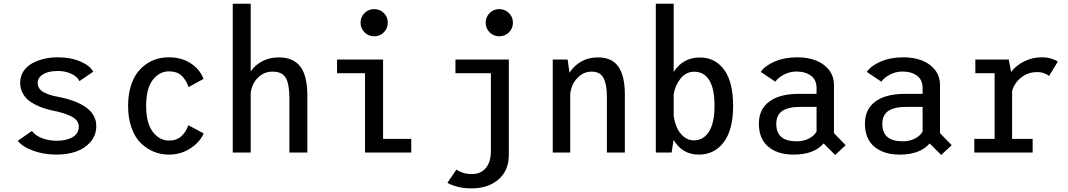

<svg xmlns="http://www.w3.org/2000/svg" viewBox="-20 -820 5740 1032"><path d="M284.5 11Q216.5 11 158.8 -9.8Q101 -30.5 75.5 -63.5L152 -116Q168.5 -92 205 -77.8Q241.5 -63.5 285 -63.5Q337.5 -63.5 370.5 -83Q403.5 -102.5 403.5 -140Q403.5 -158 391.5 -172.8Q379.5 -187.5 357.5 -197.2Q335.5 -207 314 -213.5Q292.5 -220 264 -225.5Q236.5 -231.5 214 -239Q191.5 -246.5 167.2 -259Q143 -271.5 126.5 -286.8Q110 -302 99.2 -325Q88.5 -348 88.5 -375.5Q88.5 -409.5 106 -436.5Q123.5 -463.5 152.8 -479.5Q182 -495.5 217 -503.8Q252 -512 290.5 -512Q360.5 -512 412.8 -489.2Q465 -466.5 481 -434.5L407 -384Q395 -409 362.2 -423.8Q329.5 -438.5 292 -438.5Q263.5 -438.5 239.8 -432.5Q216 -426.5 199.2 -411.5Q182.5 -396.5 182.5 -374.5Q182.5 -357 192.2 -343.5Q202 -330 220 -321.5Q238 -313 256.2 -307.8Q274.5 -302.5 298.5 -298.5Q497.5 -257 497.5 -143Q497.5 -93 466.5 -57.2Q435.5 -21.5 388.5 -5.2Q341.5 11 284.5 11Z M1074.5 -103Q1056.5 -58.5 1005.2 -23.8Q954 11 887.5 11Q846 11 808.2 -4Q770.5 -19 738.5 -49.2Q706.5 -79.5 687.5 -131.5Q668.5 -183.5 668.5 -251Q668.5 -306 681.2 -350.8Q694 -395.5 715 -425Q736 -454.5 764.5 -474.5Q793 -494.5 823.8 -503.2Q854.5 -512 887.5 -512Q956 -512 1005.2 -479.5Q1054.5 -447 1074 -396L994 -352Q978.5 -393.5 954.2 -415Q930 -436.5 888.5 -436.5Q836.5 -436.5 801 -390.5Q765.5 -344.5 765.5 -251Q765.5 -158.5 801.2 -111.5Q837 -64.5 888.5 -64.5Q929 -64.5 954.8 -88Q980.5 -111.5 992.5 -147Z M1231 0V-800H1327.5V-436Q1352 -471.5 1390.8 -491.5Q1429.5 -511.5 1478.5 -511.5Q1556 -511.5 1594 -462.5Q1632 -413.5 1632 -304V0H1535.5V-292Q1535.5 -368.5 1515.8 -401.8Q1496 -435 1445 -435Q1399 -435 1366.2 -402.5Q1333.5 -370 1327.5 -319V0Z M1991 -625Q1960.5 -625 1939.2 -646.2Q1918 -667.5 1918 -698Q1918 -728.5 1939.2 -749.8Q1960.5 -771 1991 -771Q2022 -771 2043.2 -749.8Q2064.5 -728.5 2064.5 -698Q2064.5 -667.5 2043.2 -646.2Q2022 -625 1991 -625ZM2039 -73.5H2190.5V0H1942V-426.5H1791.5V-500H2039Z M2663.5 -625Q2633 -625 2611.8 -646.2Q2590.5 -667.5 2590.5 -698Q2590.5 -728.5 2611.8 -749.8Q2633 -771 2663.5 -771Q2694.5 -771 2715.8 -749.8Q2737 -728.5 2737 -698Q2737 -667.5 2715.8 -646.2Q2694.5 -625 2663.5 -625ZM2715 -500V10.5Q2715 97 2659.2 144.8Q2603.5 192.5 2514.5 192.5Q2469.5 192.5 2434.5 182.5Q2399.5 172.5 2385 162.5L2433.5 91Q2443.5 100 2465.5 107.8Q2487.5 115.5 2517.5 115.5Q2564.5 115.5 2591.5 82.8Q2618.5 50 2618.5 -7V-426.5H2428V-500Z M2951 0V-500H3031L3041 -429Q3065.5 -467.5 3104.5 -489.5Q3143.5 -511.5 3194 -511.5Q3270 -511.5 3304.2 -461.2Q3338.5 -411 3338.5 -314.5V0H3242V-301Q3242 -366 3224 -400.5Q3206 -435 3160.5 -435Q3115 -435 3082.8 -400.2Q3050.5 -365.5 3045 -315V0Z M3505 0V-800H3601V-433.5Q3651 -511 3742 -511Q3823.5 -511 3872 -445.5Q3920.5 -380 3920.5 -251Q3920.5 -122 3870 -55.5Q3819.5 11 3736 11Q3647.5 11 3600.5 -68L3590 0ZM3711.5 -434.5Q3668 -434.5 3638.8 -398.8Q3609.5 -363 3601 -313.5V-196.5Q3606 -162 3618.8 -133.5Q3631.5 -105 3655.2 -85.2Q3679 -65.5 3709 -65.5Q3761 -65.5 3790.8 -112.5Q3820.5 -159.5 3820.5 -251Q3820.5 -343.5 3792.2 -389Q3764 -434.5 3711.5 -434.5Z M4469 13 4407 -49Q4355 11 4245.5 11Q4160 11 4109.5 -31.5Q4059 -74 4059 -155Q4059 -233 4115 -274.2Q4171 -315.5 4273.5 -315.5H4369V-346Q4369 -391 4338.8 -413.2Q4308.5 -435.5 4261 -435.5Q4225 -435.5 4193.5 -419Q4162 -402.5 4147.5 -381L4069 -433.5Q4090.5 -466 4143.5 -489Q4196.5 -512 4266.5 -512Q4320.5 -512 4364.2 -495.5Q4408 -479 4435.2 -444.8Q4462.5 -410.5 4462.5 -363V-104.5L4525.5 -39.5ZM4261.5 -60.5Q4299.5 -60.5 4327.2 -74.8Q4355 -89 4369 -112.5V-245.5H4282Q4217.5 -245.5 4185 -223.8Q4152.5 -202 4152.5 -153.5Q4152.5 -60.5 4261.5 -60.5Z M5039 13 4977 -49Q4925 11 4815.5 11Q4730 11 4679.5 -31.5Q4629 -74 4629 -155Q4629 -233 4685 -274.2Q4741 -315.5 4843.5 -315.5H4939V-346Q4939 -391 4908.8 -413.2Q4878.5 -435.5 4831 -435.5Q4795 -435.5 4763.5 -419Q4732 -402.5 4717.5 -381L4639 -433.5Q4660.5 -466 4713.5 -489Q4766.5 -512 4836.5 -512Q4890.5 -512 4934.2 -495.5Q4978 -479 5005.2 -444.8Q5032.5 -410.5 5032.5 -363V-104.5L5095.5 -39.5ZM4831.5 -60.5Q4869.5 -60.5 4897.2 -74.8Q4925 -89 4939 -112.5V-245.5H4852Q4787.5 -245.5 4755 -223.8Q4722.5 -202 4722.5 -153.5Q4722.5 -60.5 4831.5 -60.5Z M5420 -73.5H5530.5V0H5217V-73.5H5326V-426.5H5222.5V-500H5402L5414.5 -433.5Q5443.5 -470 5486.8 -491Q5530 -512 5580 -512Q5609.5 -512 5633.2 -504Q5657 -496 5666 -489L5618.5 -411.5Q5611.5 -418.5 5594.2 -425.5Q5577 -432.5 5555 -432.5Q5506 -432.5 5469.5 -404Q5433 -375.5 5420 -330.5Z"/></svg>

Font: League Mono Narrow
Style: Regular
Weight: 400
Width: 3
Designer: Tyler Finck
Foundry: The League of Moveable Type / Tyler Finck
Version: Version 2.210